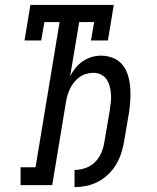

<svg xmlns="http://www.w3.org/2000/svg" viewBox="-20 -755 640 783"><path d="M284 8V-62Q307 -62 329.5 -70Q352 -78 368.5 -95Q385 -112 394 -134Q403 -156 406 -178L428 -307Q430 -323 432 -339.5Q434 -356 432.5 -372.5Q431 -389 427 -404Q423 -419 414.5 -431.5Q406 -444 392 -451Q378 -458 361 -458Q346 -458 331 -453.5Q316 -449 303 -439.5Q290 -430 280.5 -417.5Q271 -405 264.5 -391Q258 -377 254 -362Q250 -347 248 -333L193 0H64V-73H125L223 -665H161L148 -590H80L104 -735H444L420 -590H351L364 -665H303L266 -444Q275 -462 288 -478Q301 -494 318 -505.5Q335 -517 354 -522.5Q373 -528 392 -528Q418 -528 441.5 -518.5Q465 -509 480 -490Q495 -471 502 -447.5Q509 -424 511 -398.5Q513 -373 511.5 -347.5Q510 -322 506 -295L486 -178Q482 -154 474.5 -130.5Q467 -107 454 -85Q441 -63 422 -44.5Q403 -26 380 -14Q357 -2 332.5 3Q308 8 284 8Z"/></svg>

Font: Iosevka HT Extended
Style: Italic
Weight: 400
Width: 7
Italic angle: -9°
Monospace: yes
Designer: Belleve Invis
Foundry: Belleve Invis
Version: Version 32.3.0; ttfautohint (v1.8.4)